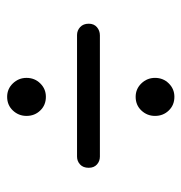

<svg xmlns="http://www.w3.org/2000/svg" viewBox="-4 -630 534 567"><g transform="rotate(90 263.5 -347.0)"><path d="M266.4 -480.1Q243.1 -480.1 226.8 -497Q210.5 -514 210.5 -537.3Q210.5 -561.4 226.8 -577.9Q243.1 -594.5 266.4 -594.5Q290.9 -594.5 306.8 -577.9Q322.8 -561.4 322.8 -537.3Q322.8 -514 306.8 -497Q290.9 -480.1 266.4 -480.1ZM50.5 -341.5Q50.5 -357 60.8 -365.8Q71 -374.5 85 -374.5H443Q456.5 -374.5 466.2 -365.8Q476 -357 476 -341.5Q476 -325 466.2 -316Q456.5 -307 443 -307H84Q70.5 -307 60.5 -316.2Q50.5 -325.5 50.5 -341.5ZM266.4 -100.6Q243.1 -100.6 226.8 -117.5Q210.5 -134.5 210.5 -157.8Q210.5 -181.9 226.8 -198.4Q243.1 -215 266.4 -215Q290.9 -215 306.8 -198.4Q322.8 -181.9 322.8 -157.8Q322.8 -134.5 306.8 -117.5Q290.9 -100.6 266.4 -100.6Z"/></g></svg>

Font: Fraunces 72pt SuperSoft
Style: Regular
Weight: 400
Version: Version 1.000;[b76b70a41]